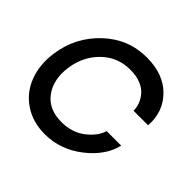

<svg xmlns="http://www.w3.org/2000/svg" viewBox="-183 -959 1168 1168"><g transform="rotate(45 401.0 -375.0)"><path d="M346 10Q241 10 164.5 -41.5Q88 -93 55 -181Q22 -269 37 -375Q60 -538 177.5 -649Q295 -760 454 -760Q598 -760 679 -677.5Q760 -595 751 -473H626Q626 -501 616 -528Q606 -555 585 -580Q564 -605 526 -620.5Q488 -636 437 -636Q327 -636 251.5 -562Q176 -488 160 -375Q145 -262 199.5 -188Q254 -114 364 -114Q455 -114 518 -163Q581 -212 598 -270H723Q698 -162 589 -76.5Q480 9 346 10Z"/></g></svg>

Font: Oakes Grotesk
Style: Bold Italic
Weight: 600
Italic angle: -8°
Designer: Samuel Oakes
Foundry: Samuel Oakes
Version: Version 1.000;PS 001.000;hotconv 1.0.88;makeotf.lib2.5.64775